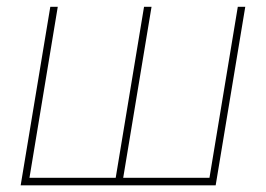

<svg xmlns="http://www.w3.org/2000/svg" viewBox="-20 -556 798 576"><path d="M130.9 -535.6H153.3L68.4 -22.5H327.1L412.1 -535.6H434.6L349.6 -22.5H608.4L693.4 -535.6H715.8L627 0H42Z"/></svg>

Font: Inter 20pt Thin
Style: Italic
Weight: 250
Italic angle: -9.3988°
Version: Version 4.001;git-66647c0bb